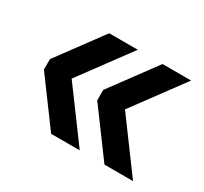

<svg xmlns="http://www.w3.org/2000/svg" viewBox="-88 -556 642 605"><g transform="rotate(30 233.5 -253.0)"><path d="M154 -70 33 -234V-272L154 -436H258L123 -253L258 -70ZM348 -70 227 -234V-272L348 -436H452L317 -253L452 -70Z"/></g></svg>

Font: Livvic Medium
Style: Regular
Weight: 500
Designer: Jacques Le Bailly, Baron von Fonthausen
Version: Version 1.001; ttfautohint (v1.8.2)